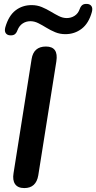

<svg xmlns="http://www.w3.org/2000/svg" viewBox="-20 -950 490 978"><path d="M104 8Q71 8 57 -12Q43 -32 49 -68L141 -649Q151 -713 214 -713Q279 -713 267 -637L175 -57Q164 8 104 8ZM31 -770Q16 -771 9 -781.5Q2 -792 7 -811Q24 -870 59 -897Q94 -924 141 -924Q169 -924 193 -914Q217 -904 238.5 -891Q260 -878 280 -868Q300 -858 320 -858Q342 -858 360 -869.5Q378 -881 386 -904Q391 -918 399.5 -924.5Q408 -931 424 -930Q439 -929 446 -918.5Q453 -908 448 -889Q432 -831 396 -803.5Q360 -776 313 -776Q285 -776 261 -786Q237 -796 216 -809Q195 -822 175 -832Q155 -842 135 -842Q113 -842 95.5 -830.5Q78 -819 69 -796Q64 -782 55.5 -775.5Q47 -769 31 -770Z"/></svg>

Font: Nunito
Style: Bold Italic
Weight: 700
Italic angle: -9°
Designer: Vernon Adams
Foundry: Vernon Adams
Version: Version 3.601; ttfautohint (v1.8.2.53-6de2)